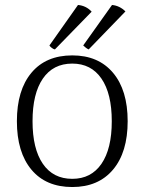

<svg xmlns="http://www.w3.org/2000/svg" viewBox="-20 -740 582 773"><path d="M48 -252Q48 -377 106.5 -447Q165 -517 271 -517Q376 -517 435 -447Q494 -377 494 -252Q494 -127 435 -57Q376 13 271 13Q165 13 106.5 -57Q48 -127 48 -252ZM430 -252Q430 -363 388.5 -423.5Q347 -484 271 -484Q194 -484 152.5 -423.5Q111 -363 111 -252Q111 -141 152.5 -80.5Q194 -20 271 -20Q347 -20 388.5 -80.5Q430 -141 430 -252ZM201 -541Q195 -542 188 -547.5Q181 -553 179 -557L294 -720Q327 -717 349 -693ZM337 -541Q326 -546 315 -557L431 -720Q462 -717 485 -694Z"/></svg>

Font: Arima Madurai Light
Style: Regular
Weight: 300
Designer: Joana Correia and Natanael Gama
Foundry: NDISCOVER
Version: Version 1.019